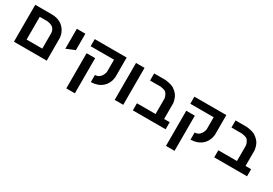

<svg xmlns="http://www.w3.org/2000/svg" viewBox="35 -1551 3840 2702"><g transform="rotate(30 1954.5 -200.0)"><path d="M346.2 -600.1Q430.7 -600.1 491 -565.7Q551.3 -531.2 582 -472.2Q600.1 -438.5 606 -412.1Q612.8 -382.3 612.8 -369.1V0H80.1V-600.1ZM474.1 -369.1Q472.7 -400.9 456.8 -427Q440.9 -453.1 418 -463.9Q382.3 -480.5 346.2 -484.9H219.2V-115.2H474.1Z M894.5 -333 755.9 -275.9V-600.1H894.5Z M1301.3 -165Q1352.1 -165 1383.3 -199Q1414.6 -232.9 1426.3 -285.2V-484.9H1046.4V-600.1H1565.4V-275.9Q1551.8 -172.4 1482.4 -112.1Q1413.1 -51.8 1301.3 -48.8ZM1185.5 -371.1V200.2H1046.4V-371.1Z M1717.3 0V-600.1H1856V0Z M2193.8 -600.1Q2296.9 -587.9 2336.9 -561Q2405.3 -515.1 2429.2 -460.9Q2447.3 -420.9 2454.1 -374V-115.2H2544.9V0H2012.2V-115.2H2314.9V-365.2Q2314 -369.6 2312.5 -376.5Q2311 -383.3 2309.8 -388.4Q2308.6 -393.6 2307.1 -397.9Q2301.8 -415.5 2285.2 -441.9Q2279.8 -450.7 2258.3 -465.8Q2254.9 -468.3 2225.1 -477.1Q2223.1 -477.5 2213.6 -479.2Q2204.1 -481 2193.8 -482.7Q2183.6 -484.4 2182.1 -484.9H2012.2V-600.1Z M2920.9 -165Q2971.7 -165 3002.9 -199Q3034.2 -232.9 3045.9 -285.2V-484.9H2666V-600.1H3185.1V-275.9Q3171.4 -172.4 3102.1 -112.1Q3032.7 -51.8 2920.9 -48.8ZM2805.2 -371.1V200.2H2666V-371.1Z M3516.6 -600.1Q3619.6 -587.9 3659.7 -561Q3728 -515.1 3752 -460.9Q3770 -420.9 3776.9 -374V-115.2H3867.7V0H3335V-115.2H3637.7V-365.2Q3636.7 -369.6 3635.3 -376.5Q3633.8 -383.3 3632.6 -388.4Q3631.3 -393.6 3629.9 -397.9Q3624.5 -415.5 3607.9 -441.9Q3602.5 -450.7 3581.1 -465.8Q3577.6 -468.3 3547.9 -477.1Q3545.9 -477.5 3536.4 -479.2Q3526.9 -481 3516.6 -482.7Q3506.3 -484.4 3504.9 -484.9H3335V-600.1Z"/></g></svg>

Font: Miedinger*
Style: Bold
Weight: 700
Version: Version 001.000